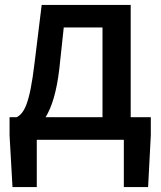

<svg xmlns="http://www.w3.org/2000/svg" viewBox="-20 -570 657 783"><path d="M166 -92C191 -133 211 -195 222 -290L240 -458H398V-92ZM513 -92V-550H150L121 -314C101 -144 78 -108 48 -92H19V-18L31 193H130V0H485V193H584L595 -18V-92Z"/></svg>

Font: Noto Sans T Chinese Medium
Style: Regular
Weight: 500
Designer: Ryoko NISHIZUKA (kana & ideographs); Paul D. Hunt (Latin, Greek & Cyrillic); Wenlong ZHANG (bopomofo); Sandoll Communica
Foundry: Adobe Systems Incorporated
Version: Version 1.000;PS 1;hotconv 1.0.78;makeotf.lib2.5.61930